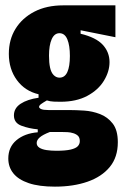

<svg xmlns="http://www.w3.org/2000/svg" viewBox="-20 -548 468 717"><path d="M185 149Q126 149 87.5 136Q49 123 30 99.5Q11 76 11 44Q11 1 41.5 -24.5Q72 -50 121 -54V-65Q88 -68 60 -78.5Q32 -89 32 -117Q32 -144 57 -160.5Q82 -177 124 -183V-196Q73 -208 43 -249Q13 -290 13 -347Q13 -400 38 -440.5Q63 -481 108.5 -504.5Q154 -528 216 -528H411V-409L281 -435V-422Q339 -408 364 -380.5Q389 -353 389 -316Q389 -281 368 -246.5Q347 -212 306 -190Q265 -168 206 -168Q196 -168 181.5 -168.5Q167 -169 155 -173Q141 -165 133.5 -159.5Q126 -154 126 -149Q126 -145 131 -142Q136 -139 144 -138Q152 -137 162 -137H241Q264 -137 294.5 -135Q325 -133 353.5 -122Q382 -111 401 -86.5Q420 -62 420 -17Q420 39 390 75.5Q360 112 307 130.5Q254 149 185 149ZM190 15Q225 15 244 10.5Q263 6 270.5 -2Q278 -10 278 -21Q278 -34 271.5 -40.5Q265 -47 254 -50.5Q243 -54 232 -54.5Q221 -55 213 -55H166Q140 -45 128.5 -35Q117 -25 117 -14Q117 -3 127 3.5Q137 10 154 12.5Q171 15 190 15ZM202 -258Q222 -258 231.5 -279Q241 -300 241 -339Q241 -378 231.5 -401Q222 -424 202 -424Q183 -424 173 -401.5Q163 -379 163 -340Q163 -314 167 -295.5Q171 -277 180.5 -267.5Q190 -258 202 -258Z"/></svg>

Font: Bricolage Grotesque 72pt Condensed ExtraBold
Style: Regular
Weight: 800
Width: 3
Designer: Mathieu Triay
Foundry: Atelier Triay
Version: Version 1.001;gftools[0.9.33.dev8+g029e19f]